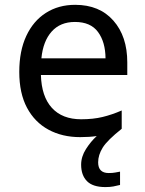

<svg xmlns="http://www.w3.org/2000/svg" viewBox="-20 -553 597 788"><path d="M382.8 113.3Q382.8 157.2 426.3 157.2Q441.9 157.2 453.4 155Q464.8 152.8 472.7 151.4V206.1Q459 209.5 445.3 212.2Q431.6 214.8 412.6 214.8Q360.8 214.8 336.9 190.4Q313 166 313 123Q313 89.8 332.8 58.8Q352.5 27.8 377 5.4Q346.7 9.8 309.1 9.8Q235.4 9.8 179 -20.8Q122.6 -51.3 90.8 -110.8Q59.1 -170.4 59.1 -257.8Q59.1 -343.8 87.9 -405.5Q116.7 -467.3 168.5 -500.2Q220.2 -533.2 288.6 -533.2Q388.2 -533.2 445.3 -468.5Q502.4 -403.8 502.4 -296.9V-245.1H147.9Q150.4 -156.7 193.1 -110.1Q235.8 -63.5 313 -63.5Q362.3 -63.5 400.6 -72.8Q439 -82 479.5 -99.6V-24.4Q420.4 22.5 401.6 52.7Q382.8 83 382.8 113.3ZM287.6 -462.9Q227.1 -462.9 191.9 -423.3Q156.7 -383.8 149.9 -313.5H413.1Q412.6 -380.4 382.3 -421.6Q352.1 -462.9 287.6 -462.9Z"/></svg>

Font: Lunasima
Style: Regular
Weight: 400
Designer: The DocRepair Project, Monotype Design Team
Foundry: Google
Version: Version 2.009